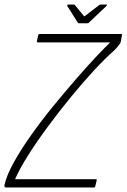

<svg xmlns="http://www.w3.org/2000/svg" viewBox="-44 -822 556 842"><path d="M487 -673Q491 -673 491.5 -671Q492 -669 490 -664L486 -640Q484 -632 475 -621Q466 -610 458 -602Q418 -567 368.5 -513.5Q319 -460 267 -396.5Q215 -333 166.5 -267.5Q118 -202 80 -142Q42 -82 22 -36H376Q379 -36 380 -34.5Q381 -33 380 -31L374 -6Q373 -2 372 -1Q371 0 368 0H-17Q-23 0 -24 -3.5Q-25 -7 -24 -12Q-15 -53 16 -109Q47 -165 91.5 -228Q136 -291 187 -353.5Q238 -416 287 -472.5Q336 -529 376 -571.5Q416 -614 439 -636H122Q119 -636 118 -638Q117 -640 118 -642L123 -666Q124 -670 125.5 -671.5Q127 -673 130 -673ZM303 -720Q299 -720 297 -723L251 -796Q250 -798 251.5 -800Q253 -802 256 -802H279Q284 -802 285 -799L323 -753Q325 -748 330 -753L390 -799Q393 -802 397 -802H421Q425 -802 425 -800Q425 -798 423 -796L346 -723Q345 -720 339 -720Z"/></svg>

Font: Glory Thin ExtraLight
Style: Italic
Weight: 250
Italic angle: -12°
Version: Version 1.011